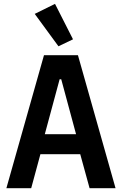

<svg xmlns="http://www.w3.org/2000/svg" viewBox="-20 -988 640 1008"><path d="M586.6 0 389.2 -698.2H210.9L13.5 0H143.8L192.1 -178.3H401.3L450.3 0ZM162.3 -915.1 286.9 -745 363.3 -781.6 268.8 -967.7ZM215.2 -283.4 293 -571.7H301.5L379.3 -283.4Z"/></svg>

Font: Margiela Mono SemiBold
Style: Regular
Weight: 600
Designer: Mike Abbink, Paul van der Laan, Pieter van Rosmalen
Foundry: Bold Monday
Version: Version 2.003 2021